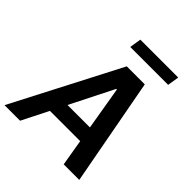

<svg xmlns="http://www.w3.org/2000/svg" viewBox="-262 -1068 1226 1226"><g transform="rotate(45 351.5 -454.5)"><path d="M119.7 0H-21L355.8 -727.3H518.5L654.1 0H513.5L483.3 -179.3H209.9ZM262.8 -285.2H465.2L415.8 -578.1H410.2ZM638.8 -909.1 626.1 -830.6H284.1L296.5 -909.1Z"/></g></svg>

Font: Inter UI Semi Bold
Style: Italic
Weight: 600
Italic angle: -9.39999°
Designer: Rasmus Andersson
Foundry: rsms
Version: 3.2;8d6f07862